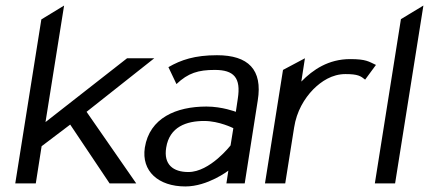

<svg xmlns="http://www.w3.org/2000/svg" viewBox="-20 -661 1546 692"><path d="M35 0H109L130 -134L233 -212L375 0H471L292 -258L536 -451H438L144 -221L211 -641L129 -591Z M502 -129C489 -44 551 11 648 11C729 11 803 -46 803 -46L796 0H862L909 -299C927 -410 875 -462 762 -462C682 -462 632 -445 587 -419L616 -358C658 -398 695 -409 754 -409C823 -409 849 -381 837 -305L830 -258C830 -258 781 -277 724 -277C615 -277 519 -236 502 -129ZM579 -129C591 -204 652 -225 716 -225C770 -225 821 -199 821 -199L811 -137C811 -137 737 -41 659 -41C604 -41 569 -68 579 -129Z M935 0H1008L1040 -201C1049 -260 1077 -306 1109 -339C1138 -368 1177 -394 1225 -394C1270 -394 1280 -387 1296 -374L1335 -427C1309 -439 1300 -448 1242 -448C1164 -448 1108 -410 1066 -367L1079 -451L1000 -409Z M1331 0H1404L1506 -641L1425 -592Z"/></svg>

Font: Charger Sport
Style: DfObl
Weight: 400
Designer: Jasper
Foundry: Cannot Into Space Fonts
Version: Version 1.1